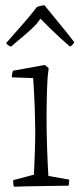

<svg xmlns="http://www.w3.org/2000/svg" viewBox="-20 -706 302 730"><path d="M33 4Q31 -2 30.5 -8Q30 -14 30 -21L109 -42Q110 -61 111 -88.5Q112 -116 113 -144.5Q114 -173 114 -193Q114 -239 112 -296.5Q110 -354 106 -409L25 -412Q25 -425 29 -437L150 -459L165 -447L161 -411Q159 -377 158 -337.5Q157 -298 157 -264Q157 -207 159 -145Q161 -83 164 -37L243 -23Q243 -18 242.5 -11.5Q242 -5 241 0Q228 0 200 0.5Q172 1 139 1.5Q106 2 77 2.5Q48 3 33 4ZM36 -541 23 -529Q18 -529 11 -534Q4 -539 4 -543Q30 -573 62.5 -609.5Q95 -646 120 -679Q123 -681 134 -683.5Q145 -686 149 -686L234 -582L262 -546Q262 -543 256 -536.5Q250 -530 246 -529Q233 -540 212 -559Q191 -578 169.5 -599Q148 -620 134 -635L118 -614Q101 -596 80 -578Q59 -560 36 -541Z"/></svg>

Font: Labrada Light
Style: Regular
Weight: 300
Designer: Mercedes Jáuregui
Foundry: Omnibus-Type Team
Version: Version 1.000; ttfautohint (v1.8.4.7-5d5b)